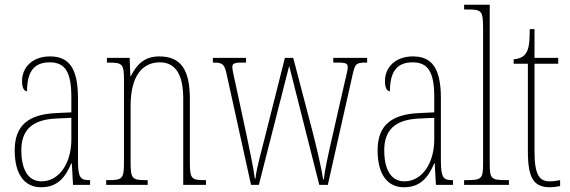

<svg xmlns="http://www.w3.org/2000/svg" viewBox="-20 -780 2403 810"><path d="M153 10C224 10 256 -33 281 -91H283L288 0H360V-20H358C320 -20 309 -29 309 -103V-366C309 -495 269 -542 191 -542C117 -542 73 -496 73 -438C73 -411 81 -395 94 -395C94 -482 127 -517 190 -517C254 -517 281 -477 281 -371V-306L218 -303C99 -298 42 -250 42 -146C42 -41 86 10 153 10ZM155 -15C96 -15 70 -69 70 -146C70 -228 112 -276 219 -280L281 -283V-191C281 -92 230 -15 155 -15Z M428 0H603V-20H597C537 -20 531 -26 531 -96V-333C531 -467 586 -517 654 -517C726 -517 753 -457 753 -364V0H849V-20H845C787 -20 781 -26 781 -96V-363C781 -486 743 -542 652 -542C589 -542 557 -508 532 -459H530L527 -536H431V-516H436C497 -516 503 -511 503 -441V-96C503 -26 497 -20 436 -20H428Z M937 -463 1039 0H1072L1200 -502L1327 0H1363L1468 -467C1478 -513 1485 -516 1526 -516H1529V-536H1386V-516H1409C1443 -516 1447 -509 1447 -496C1447 -484 1440 -459 1433 -428L1383 -208C1364 -125 1351 -67 1346 -23H1343C1337 -69 1312 -173 1299 -223L1217 -536H1182L1099 -207C1087 -158 1060 -63 1058 -27H1055C1051 -64 1031 -158 1021 -206L974 -425C969 -446 960 -487 960 -496C960 -509 964 -516 998 -516H1018V-536H878V-516H879C919 -516 927 -511 937 -463Z M1684 10C1755 10 1787 -33 1812 -91H1814L1819 0H1891V-20H1889C1851 -20 1840 -29 1840 -103V-366C1840 -495 1800 -542 1722 -542C1648 -542 1604 -496 1604 -438C1604 -411 1612 -395 1625 -395C1625 -482 1658 -517 1721 -517C1785 -517 1812 -477 1812 -371V-306L1749 -303C1630 -298 1573 -250 1573 -146C1573 -41 1617 10 1684 10ZM1686 -15C1627 -15 1601 -69 1601 -146C1601 -228 1643 -276 1750 -280L1812 -283V-191C1812 -92 1761 -15 1686 -15Z M1938 0H2127V-20H2123C2050 -20 2046 -24 2046 -94V-760H1938V-740H1951C2011 -740 2018 -736 2018 -662V-94C2018 -24 2014 -20 1941 -20H1938Z M2301 10C2312 10 2328 8 2343 5V-20C2326 -17 2315 -15 2299 -15C2257 -15 2235 -40 2235 -140V-511H2335V-536H2235V-657H2215C2214 -610 2214 -575 2197 -553C2188 -540 2172 -532 2147 -530V-511H2207V-141C2207 -26 2233 10 2301 10Z"/></svg>

Font: Noto Serif Armenian ExtraCondensed Thin
Style: Regular
Weight: 100
Width: 2
Designer: Monotype Design Team
Foundry: Monotype Imaging Inc.
Version: Version 2.008